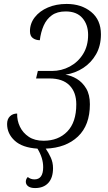

<svg xmlns="http://www.w3.org/2000/svg" viewBox="-20 -744 547 974"><path d="M158 210Q135 210 123 201Q111 192 111 178Q111 164 121 154Q135 166 155 166Q199 166 199 104Q199 57 170 10Q93 5 54.5 -30.5Q16 -66 16 -115Q16 -140 30.5 -154Q45 -168 67 -168Q66 -133 81 -101.5Q96 -70 126 -50Q156 -30 201 -30Q276 -30 321.5 -77Q367 -124 367 -215Q367 -276 332.5 -311Q298 -346 231 -346H163L172 -384H243Q292 -384 334 -406.5Q376 -429 401.5 -470Q427 -511 427 -567Q427 -619 398 -652.5Q369 -686 313 -686Q270 -686 243 -666.5Q216 -647 201.5 -614Q187 -581 182 -540Q162 -540 147 -550.5Q132 -561 132 -586Q132 -625 156.5 -656.5Q181 -688 223 -706Q265 -724 318 -724Q393 -724 442.5 -683.5Q492 -643 492 -570Q492 -512 467.5 -469Q443 -426 402.5 -399.5Q362 -373 312 -365Q341 -361 369.5 -344Q398 -327 417 -295.5Q436 -264 436 -215Q436 -109 375.5 -51.5Q315 6 212 10Q226 30 237.5 55Q249 80 249 109Q249 158 225 184Q201 210 158 210Z"/></svg>

Font: Noto Serif Condensed Light
Style: Italic
Weight: 300
Width: 3
Italic angle: -12°
Designer: Monotype Design Team
Foundry: Monotype Imaging Inc.
Version: Version 2.014; ttfautohint (v1.8.4.7-5d5b)